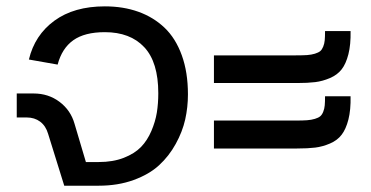

<svg xmlns="http://www.w3.org/2000/svg" viewBox="-20 -590 1178 610"><path d="M33.2 -293H86.9Q133.8 -293 169.2 -266.4Q204.6 -239.7 216.8 -196.8L252.9 -75.2H293.9Q338.9 -75.2 373.3 -88.6Q407.7 -102.1 428 -123Q448.2 -144 460.9 -173.8Q473.6 -203.6 478.3 -232.4Q482.9 -261.2 482.9 -293.9Q482.9 -392.6 438.2 -440.2Q393.6 -487.8 313 -487.8Q249 -487.8 212.9 -462.2Q176.8 -436.5 163.1 -384.8L71.8 -400.9Q90.3 -478.5 152.8 -524.2Q215.3 -569.8 313 -569.8Q371.6 -569.8 419.4 -552.7Q467.3 -535.6 502.7 -502Q538.1 -468.3 557.6 -414.3Q577.1 -360.4 577.1 -290Q577.1 -249.5 568.4 -210.4Q559.6 -171.4 538.3 -132.8Q517.1 -94.2 485.6 -65.2Q454.1 -36.1 404.5 -18.1Q355 0 293.9 0H184.1L132.8 -165Q125.5 -189.9 107.7 -203.4Q89.8 -216.8 64.9 -216.8H33.2Z M1012.7 -284.2H1093.8Q1094.7 -240.7 1086.9 -210.2Q1079.1 -179.7 1065.4 -161.9Q1051.8 -144 1028.3 -134Q1004.9 -124 981.4 -121.1Q958 -118.2 923.8 -118.2H659.7V-207H919.9Q941.9 -207 955.6 -208Q969.2 -209 980.5 -212.4Q991.7 -215.8 997.3 -220.5Q1002.9 -225.1 1006.8 -234.6Q1010.7 -244.1 1011.7 -255.1Q1012.7 -266.1 1012.7 -284.2ZM1012.7 -491.2H1093.8Q1094.7 -448.2 1086.9 -417.7Q1079.1 -387.2 1065.4 -369.6Q1051.8 -352.1 1028.3 -342Q1004.9 -332 981.4 -329.1Q958 -326.2 923.8 -326.2H659.7V-414.1H919.9Q941.9 -414.1 955.6 -415Q969.2 -416 980.5 -419.4Q991.7 -422.9 997.3 -427.5Q1002.9 -432.1 1006.8 -441.7Q1010.7 -451.2 1011.7 -462.2Q1012.7 -473.1 1012.7 -491.2Z"/></svg>

Font: LT Superior Med
Style: Regular
Weight: 500
Designer: Daniel Lyons
Foundry: LyonsType
Version: Version 1.000